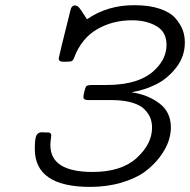

<svg xmlns="http://www.w3.org/2000/svg" viewBox="-20 -715 738 746"><path d="M115.2 -136.2Q115.2 -177.2 121.6 -189.2Q127.9 -201.2 144 -201.2Q146 -201.2 149.9 -200.7Q153.8 -200.2 157.2 -200.2Q166 -200.2 168.9 -200.2Q171.9 -200.2 175.5 -197.5Q179.2 -194.8 179.2 -189Q179.2 -187 177.5 -174.1Q175.8 -161.1 175.8 -150.9Q175.8 -46.9 339.8 -46.9Q451.7 -46.9 511.2 -101.3Q570.8 -155.8 570.8 -219.2Q570.8 -238.3 564.9 -254.6Q559.1 -271 543 -288.6Q526.9 -306.2 493.4 -316.2Q460 -326.2 412.1 -326.2H321.8Q303.7 -326.2 304.2 -337.9Q304.2 -345.7 308.1 -360.8Q312 -376 314.9 -379.9Q319.8 -384.8 340.8 -384.8H394Q524.9 -384.8 585 -446.8Q627 -488.8 627 -541Q627 -590.8 587.9 -613.5Q548.8 -636.2 493.2 -636.2Q417 -636.2 356.9 -601.1Q296.9 -565.9 269 -493.2Q264.2 -480 258.5 -477.5Q252.9 -475.1 231.9 -475.1H226.1Q208 -475.1 208 -487.8Q208 -492.7 253.9 -675.8Q257.8 -693.8 271 -693.8Q279.8 -693.8 286.9 -686Q293.9 -678.2 311 -650.9Q314.9 -644 317.9 -640.1Q397.9 -695.3 502 -694.8H502.9Q560.1 -694.8 601.1 -680.9Q642.1 -667 662.1 -643.6Q682.1 -620.1 690.2 -597.7Q698.2 -575.2 698.2 -549.8Q698.2 -495.6 664.6 -452.4Q630.9 -409.2 586.4 -387.2Q542 -365.2 493.2 -356.9V-356Q554.2 -347.2 599.1 -313.5Q644 -279.8 644 -219.2Q644 -194.3 634.5 -165.8Q625 -137.2 601.1 -105.2Q577.1 -73.2 542.5 -47.6Q507.8 -22 451.9 -5.4Q396 11.2 329.1 11.2Q115.2 10.7 115.2 -136.2Z"/></svg>

Font: CMU Concrete
Style: Italic
Weight: 500
Italic angle: -14.04°
Version: Version 0.7.0